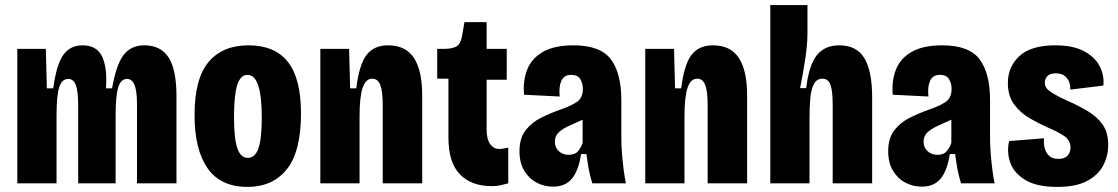

<svg xmlns="http://www.w3.org/2000/svg" viewBox="-20 -720 4389 754"><path d="M48 0V-528H160L164 -373H189Q202 -468 229 -505Q256 -542 304 -542Q360 -542 381 -498Q402 -454 396 -373H420Q437 -468 466 -505Q495 -542 547 -542Q611 -542 642 -494.5Q673 -447 673 -342V0H518V-310Q518 -362 508.5 -386Q499 -410 479 -410Q454 -410 444 -376Q434 -342 434 -266V0H287V-308Q287 -361 278 -385.5Q269 -410 248 -410Q223 -410 212.5 -377.5Q202 -345 202 -266V0Z M952 14Q846 14 795 -59.5Q744 -133 744 -268Q744 -411 799 -476.5Q854 -542 956 -542Q1059 -542 1110.5 -477Q1162 -412 1162 -275Q1162 -125 1106.5 -55.5Q1051 14 952 14ZM953 -100Q982 -100 995 -138Q1008 -176 1008 -259Q1008 -426 952 -426Q924 -426 911.5 -386Q899 -346 899 -259Q899 -176 912 -138Q925 -100 953 -100Z M1238 0V-528H1351L1355 -373H1379Q1391 -468 1420 -505Q1449 -542 1504 -542Q1573 -542 1605.5 -492.5Q1638 -443 1638 -345V0H1483V-308Q1483 -361 1473.5 -386Q1464 -411 1442 -411Q1416 -411 1404 -375Q1392 -339 1392 -262V0Z M1911 11Q1831 11 1786 -35.5Q1741 -82 1741 -179V-411H1697V-528H1722Q1757 -528 1773 -538Q1789 -548 1794 -576L1804 -633H1891V-528H1970V-407H1891V-211Q1891 -173 1905 -154Q1919 -135 1940 -135Q1948 -135 1956.5 -136.5Q1965 -138 1976 -140V0Q1960 4 1945.5 7.5Q1931 11 1911 11Z M2152 13Q2117 13 2087 -3Q2057 -19 2038.5 -50Q2020 -81 2020 -126Q2020 -178 2044.5 -209Q2069 -240 2105.5 -258Q2142 -276 2179 -289Q2220 -303 2244.5 -319Q2269 -335 2269 -371Q2269 -392 2259 -409Q2249 -426 2223 -426Q2195 -426 2184.5 -402.5Q2174 -379 2178 -341L2038 -348Q2033 -403 2050.5 -447Q2068 -491 2112.5 -516.5Q2157 -542 2232 -542Q2338 -542 2379 -487Q2420 -432 2420 -327V-177Q2420 -151 2422.5 -118.5Q2425 -86 2429 -54.5Q2433 -23 2438 0H2306Q2296 -33 2291.5 -58.5Q2287 -84 2283 -115H2262Q2252 -50 2226 -18.5Q2200 13 2152 13ZM2213 -112Q2239 -112 2251 -127.5Q2263 -143 2268 -159V-250Q2243 -238 2217.5 -227Q2192 -216 2175.5 -201.5Q2159 -187 2159 -163Q2159 -140 2175 -126Q2191 -112 2213 -112Z M2514 0V-528H2627L2631 -373H2655Q2667 -468 2696 -505Q2725 -542 2780 -542Q2849 -542 2881.5 -492.5Q2914 -443 2914 -345V0H2759V-308Q2759 -361 2749.5 -386Q2740 -411 2718 -411Q2692 -411 2680 -375Q2668 -339 2668 -262V0Z M3005 0V-700H3151V-591Q3151 -546 3142 -486.5Q3133 -427 3122 -374H3146Q3157 -465 3188 -503.5Q3219 -542 3276 -542Q3344 -542 3374.5 -491.5Q3405 -441 3405 -338V0H3250V-309Q3250 -365 3241 -388Q3232 -411 3210 -411Q3187 -411 3176 -389.5Q3165 -368 3162 -333Q3159 -298 3159 -256V0Z M3600 13Q3565 13 3535 -3Q3505 -19 3486.5 -50Q3468 -81 3468 -126Q3468 -178 3492.5 -209Q3517 -240 3553.5 -258Q3590 -276 3627 -289Q3668 -303 3692.5 -319Q3717 -335 3717 -371Q3717 -392 3707 -409Q3697 -426 3671 -426Q3643 -426 3632.5 -402.5Q3622 -379 3626 -341L3486 -348Q3481 -403 3498.5 -447Q3516 -491 3560.5 -516.5Q3605 -542 3680 -542Q3786 -542 3827 -487Q3868 -432 3868 -327V-177Q3868 -151 3870.5 -118.5Q3873 -86 3877 -54.5Q3881 -23 3886 0H3754Q3744 -33 3739.5 -58.5Q3735 -84 3731 -115H3710Q3700 -50 3674 -18.5Q3648 13 3600 13ZM3661 -112Q3687 -112 3699 -127.5Q3711 -143 3716 -159V-250Q3691 -238 3665.5 -227Q3640 -216 3623.5 -201.5Q3607 -187 3607 -163Q3607 -140 3623 -126Q3639 -112 3661 -112Z M4132 14Q4051 14 4006 -13.5Q3961 -41 3947 -82.5Q3933 -124 3943 -166L4080 -177Q4078 -159 4082 -140.5Q4086 -122 4099 -109Q4112 -96 4136 -96Q4161 -96 4172.5 -109Q4184 -122 4184 -140Q4184 -170 4157.5 -187Q4131 -204 4093 -220Q4059 -235 4023 -256Q3987 -277 3962.5 -310Q3938 -343 3938 -394Q3938 -458 3983.5 -500Q4029 -542 4124 -542Q4193 -542 4236 -519.5Q4279 -497 4298 -461Q4317 -425 4313 -384L4183 -368Q4184 -381 4179.5 -395.5Q4175 -410 4162.5 -421Q4150 -432 4126 -432Q4102 -432 4092.5 -420.5Q4083 -409 4083 -395Q4083 -375 4104 -360.5Q4125 -346 4168 -326Q4214 -306 4251 -284Q4288 -262 4310 -231Q4332 -200 4332 -150Q4332 -108 4312.5 -70.5Q4293 -33 4249.5 -9.5Q4206 14 4132 14Z"/></svg>

Font: Bricolage Grotesque 12pt Condensed ExtraBold
Style: Regular
Weight: 800
Width: 3
Designer: Mathieu Triay
Foundry: Atelier Triay
Version: Version 1.001; ttfautohint (v1.8.4.7-5d5b);gftools[0.9.33.de